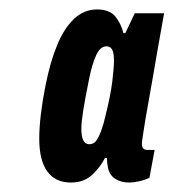

<svg xmlns="http://www.w3.org/2000/svg" viewBox="-20 -716 367 406"><path d="M130 -330Q97 -330 80 -353.5Q63 -377 63 -423Q63 -446 66.5 -475Q70 -504 76 -534Q86 -585 101 -621Q116 -657 137 -676.5Q158 -696 185 -696Q212 -696 224 -681Q236 -666 241 -646H245L265 -688H327L311 -598Q308 -581 304 -557Q300 -533 295.5 -509Q291 -485 287.5 -463.5Q284 -442 282 -428.5Q280 -415 280 -412Q280 -405 283 -402Q286 -399 291 -399H307L296 -340Q285 -335 273.5 -332.5Q262 -330 253 -330Q236 -330 223.5 -338Q211 -346 208 -363Q207 -369 206.5 -373.5Q206 -378 206 -382H202Q192 -362 174.5 -346Q157 -330 130 -330ZM169 -411Q178 -411 183.5 -418.5Q189 -426 194 -439.5Q199 -453 203 -471Q214 -515 217.5 -544Q221 -573 221 -588Q221 -598 219.5 -604.5Q218 -611 214.5 -614.5Q211 -618 205 -618Q192 -618 183.5 -599.5Q175 -581 169 -552Q160 -508 156 -482.5Q152 -457 152 -444Q152 -428 156 -419.5Q160 -411 169 -411Z"/></svg>

Font: Archivo ExtraCondensed ExtraBold
Style: Italic
Weight: 800
Width: 2
Italic angle: -10°
Designer: Hector Gatti
Foundry: Omnibus-Type
Version: Version 2.001